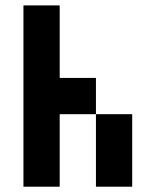

<svg xmlns="http://www.w3.org/2000/svg" viewBox="-20 -704 587 724"><path d="M68.4 -683.6H205.1V-410.2H341.8V-273.4H205.1V0H68.4ZM341.8 -273.4H478.5V0H341.8Z"/></svg>

Font: DatCub
Style: Bold
Weight: 700
Designer: GGBot
Version: 1.00